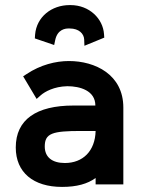

<svg xmlns="http://www.w3.org/2000/svg" viewBox="-20 -725 557 755"><path d="M117 -574 193 -548 197 -567C206 -611 239 -613 249 -613H254C291 -613 310 -592 311 -570L312 -545L390 -577L389 -591C385 -651 332 -705 257 -705H254C183 -705 124 -659 118 -589ZM356 -210C354 -131 306 -84 235 -84C185 -84 156 -107 156 -149C156 -201 186 -210 299 -210ZM465 -302C465 -432 354 -485 251 -485C199 -485 139 -470 85 -434L71 -425L124 -336L141 -351C156 -364 192 -385 245 -386C294 -386 355 -369 355 -310H269C123 -310 42 -255 42 -145C42 -47 111 10 224 10C282 10 324 -2 356 -25V0H465Z"/></svg>

Font: Mint Spirit No2
Style: Bold
Weight: 700
Designer: HARENDAL Hirwen
Foundry: Arkandis Digital Foundry.
Version: Version 1.004;FFEdit